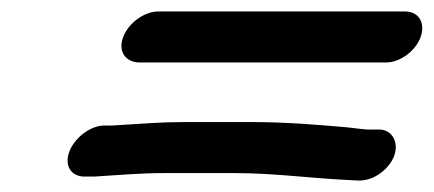

<svg xmlns="http://www.w3.org/2000/svg" viewBox="-20 -470 757 335"><path d="M100.8 -205C91.9 -181 104 -160.1 131.1 -162H145.9C146.3 -162 147 -162 147.5 -162.1C187.6 -164.5 223.3 -168 266.1 -168H388.1C458.2 -168 519 -159.3 585.5 -156L603.6 -155.1C615 -154.3 629 -157.7 641.3 -166.1C685.1 -196.1 675.3 -244 641.2 -244H620.9C610.3 -244.6 597 -246.8 584.8 -247.9C536.6 -252.2 478.6 -257 421 -257H298.5C267 -257 232 -254.6 205.9 -252.9L176 -251H161.8C138.2 -251 110 -229.9 100.8 -205ZM223.5 -361H653.5C677.8 -361 704.8 -380.7 713.8 -405C722.3 -428 712.4 -450 686.4 -450H256.4C231.6 -450 203.9 -429.8 194.8 -405C185.1 -379 200.4 -361 223.5 -361Z"/></svg>

Font: Just Breathe
Style: BdObl7
Weight: 400
Foundry: Cannot Into Space Fonts
Version: Version 0.72